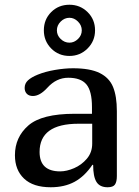

<svg xmlns="http://www.w3.org/2000/svg" viewBox="-20 -790 586 810"><path d="M194 0Q120 0 81.5 -36.5Q43 -73 43 -135Q43 -211 99.5 -260.5Q156 -310 295 -310H368V-338Q368 -406 344.5 -434Q321 -462 268 -462Q218 -462 180 -420Q148 -385 119 -385Q102 -385 93 -394.5Q84 -404 84 -419Q84 -438 98 -451Q112 -464 139 -475Q171 -488 212 -495Q253 -502 288 -502Q360 -502 400.5 -482Q441 -462 457 -423Q473 -384 473 -321V-47Q473 -23 465 -11.5Q457 0 434 0Q401 0 387 -22.5Q373 -45 373 -94L370 -95Q337 -46 294.5 -23Q252 0 194 0ZM147 -149Q147 -67 234 -67Q261 -67 292.5 -80.5Q324 -94 346.5 -120.5Q369 -147 369 -184V-268H311Q147 -268 147 -149ZM273 -770Q318 -770 349.5 -739Q381 -708 381 -662Q381 -617 349.5 -585.5Q318 -554 273 -554Q227 -554 196 -585.5Q165 -617 165 -662Q165 -708 196 -739Q227 -770 273 -770ZM273 -610Q293 -610 309 -625.5Q325 -641 325 -662Q325 -683 309 -699Q293 -715 273 -715Q252 -715 236 -699Q220 -683 220 -662Q220 -641 236 -625.5Q252 -610 273 -610Z"/></svg>

Font: Marmelad for Arash.Academy
Style: Regular
Weight: 400
Designer: Manvel Shmavonyan
Foundry: Cyreal
Version: Version 1.110;Glyphs 3.2 (3202)